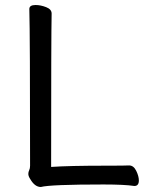

<svg xmlns="http://www.w3.org/2000/svg" viewBox="-20 -731 587 766"><path d="M143 15Q119 15 101 -16Q93 -28 93 -37Q93 -45 96.5 -52Q100 -59 100 -70Q100 -589 97 -695Q97 -711 122 -711Q142 -711 164 -702.5Q186 -694 186 -677Q184 -588 184 -65Q256 -70 402 -70Q482 -70 495 -71Q513 -71 523.5 -49.5Q534 -28 534 -11Q534 11 516 11Q477 5 393 5Q181 5 143 15Z"/></svg>

Font: linja waso lili
Style: Bold
Weight: 400
Designer: Fontworks Inc.
Version: Version 1.000;August 6, 2022;FontCreator 14.0.0.2814 64-bit